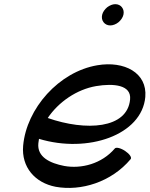

<svg xmlns="http://www.w3.org/2000/svg" viewBox="-20 -871 718 921"><path d="M572 -800C575 -813 573 -826 565 -836C558 -845 547 -851 533 -851C520 -851 505 -845 494 -836C482 -826 473 -813 470 -800C467 -787 469 -774 477 -764C484 -755 495 -749 509 -749C522 -749 537 -755 548 -764C560 -774 569 -787 572 -800ZM607 -108C613 -116 601 -133 580 -147C559 -161 537 -166 531 -159C468 -85 370 -60 288 -75C221 -88 157 -117 164 -184C165 -191 166 -198 167 -205C401 -134 661 -223 677 -406C687 -522 576 -580 447 -558C263 -527 107 -351 91 -172C82 -69 148 6 247 25C368 47 514 3 607 -108ZM441 -458C525 -472 611 -464 604 -394C591 -253 392 -241 209 -305C261 -382 348 -442 441 -458Z"/></svg>

Font: Nupuram Medium Oblique
Style: Regular
Weight: 500
Designer: Santhosh Thottingal (santhosh.thottingal@gmail.com)
Foundry: SMC
Version: Version 1.000